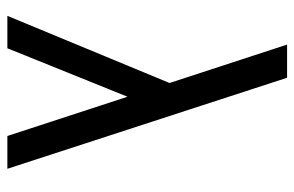

<svg xmlns="http://www.w3.org/2000/svg" viewBox="-159 -440 799 521"><g transform="rotate(-90 240.5 -179.5)"><path d="M290 200 43 -559H132L380 200ZM258 -76 203 -145 370 -559H458Z"/></g></svg>

Font: Assistant ExtraLight Medium
Style: Regular
Weight: 500
Version: Version 3.000